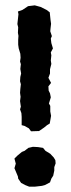

<svg xmlns="http://www.w3.org/2000/svg" viewBox="-20 -689 266 718"><path d="M96 -198 88 -209 72 -218 61 -221V-252L60 -266L55 -280L58 -290L55 -311L57 -327L55 -342L56 -356L58 -374L55 -385L56 -401L59 -414L56 -431L58 -449L55 -459L57 -473L56 -488L50 -508L48 -522V-540L49 -555L47 -566L48 -587L45 -599L49 -636L47 -646L64 -652L85 -666L110 -669L132 -663L154 -652L166 -643L169 -614L171 -600L169 -583L168 -572L174 -554L170 -545L172 -528L178 -508L170 -493L172 -482L170 -463L172 -450L167 -430V-414L161 -398L171 -379L161 -366L162 -350L167 -340L170 -325L163 -302L168 -293V-272L171 -256L166 -227L156 -221L145 -212L126 -199ZM89 9 74 3 59 -5 48 -21 47 -29 34 -60 39 -77 34 -96 45 -107 62 -121 72 -125 86 -136 103 -140 122 -139 141 -136 150 -125 168 -114 181 -100 187 -90 188 -78 183 -64V-51L179 -32L172 -21L167 -7L148 3L137 6L111 9Z"/></svg>

Font: Winky Rough Medium
Style: Regular
Weight: 500
Designer: Simon Atzbach
Foundry: typofactur
Version: Version 1.206; ttfautohint (v1.8.4.7-5d5b)